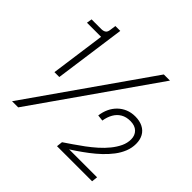

<svg xmlns="http://www.w3.org/2000/svg" viewBox="-169 -878 1060 1060"><g transform="rotate(45 361.0 -348.5)"><path d="M106 -279 153 -619 162 -599H40L45 -630H120Q137 -630 147 -637Q157 -644 159 -662L164 -697H202L144 -279ZM54 0 542 -697H590L102 0ZM405 0 409 -35Q431 -50 459 -69Q487 -88 516 -109.5Q545 -131 572 -155Q599 -179 620.5 -205.5Q642 -232 655 -259.5Q668 -287 668 -316Q668 -347 648.5 -366Q629 -385 593 -385Q561 -385 538 -371.5Q515 -358 501 -333.5Q487 -309 482 -277L446 -281Q450 -312 462 -337.5Q474 -363 493.5 -382Q513 -401 538.5 -411.5Q564 -422 595 -422Q629 -422 654 -409.5Q679 -397 692 -373.5Q705 -350 705 -318Q705 -286 693 -256Q681 -226 660 -198.5Q639 -171 612.5 -146Q586 -121 557 -99Q528 -77 500 -58Q472 -39 447 -24L449 -35H683L679 0Z"/></g></svg>

Font: Hanken Grotesk Light
Style: Italic
Weight: 300
Italic angle: -8°
Designer: Alfredo Marco Pradil
Foundry: Hanken Design Co.
Version: Version 3.013